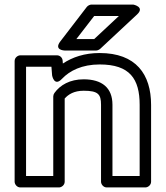

<svg xmlns="http://www.w3.org/2000/svg" viewBox="-20 -795 728 840"><path d="M346 -448C286 -448 243 -423 218 -388C215 -384 213 -378 213 -373V-25H94V-503H205L208 -465C208 -465 217 -414 251 -450C285 -486 339 -513 416 -513C548 -513 591 -450 591 -336V-25H472V-337C472 -411 426 -448 346 -448ZM346 -398C409 -398 422 -383 422 -337V0C422 11 432 25 447 25H616C627 25 641 15 641 0V-336C641 -470 575 -563 416 -563C350 -563 297 -545 255 -517L254 -530C253 -543 242 -553 229 -553H69C58 -553 44 -543 44 -528V0C44 11 54 25 69 25H238C249 25 263 15 263 0V-364C279 -382 304 -398 346 -398ZM392 -725H500L392 -624H314ZM380 -775C374 -775 365 -771 360 -765L244 -614C214 -575 263 -574 263 -574H401C406 -574 413 -577 418 -581L580 -732C615 -765 563 -775 563 -775Z"/></svg>

Font: Asimov
Style: XWidOu
Weight: 500
Designer: Google
Version: Version 2.000980; 2014